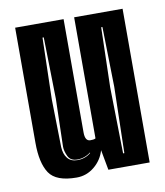

<svg xmlns="http://www.w3.org/2000/svg" viewBox="-64 -549 523 609"><g transform="rotate(-10 198.0 -244.0)"><path d="M135 7Q69 7 47 -26Q25 -59 25 -124V-495H181V-130Q181 -102 198 -102Q202 -102 207 -102.5Q212 -103 215 -105V-495H371V0H238L226 -65Q217 -34 192 -13.5Q167 7 135 7ZM147 -47Q172 -47 190 -62V-64Q171 -49 147 -49Q125 -49 117 -66Q109 -83 109 -97L113 -251L109 -449H105L100 -251L103 -97Q104 -74 115 -60.5Q126 -47 147 -47ZM293 -43H297L302 -256L298 -449H294L289 -256Z"/></g></svg>

Font: Alumni Sans Inline One
Style: Regular
Weight: 400
Designer: Robert E. Leuschke
Foundry: Robert E. Leuschke
Version: Version 1.100; ttfautohint (v1.8.3)